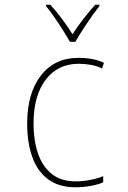

<svg xmlns="http://www.w3.org/2000/svg" viewBox="-20 -783 540 813"><path d="M299 10Q229 10 183.5 -24Q138 -58 116.5 -119Q95 -180 95 -259Q95 -388 153 -463Q211 -538 312 -538Q377 -538 420 -517L412 -493Q390 -504 364 -508.5Q338 -513 313 -513Q225 -513 173.5 -445.5Q122 -378 122 -259Q122 -190 140.5 -134.5Q159 -79 198.5 -47Q238 -15 301 -15Q330 -15 361.5 -21Q393 -27 417 -37V-11Q397 -2 365 4Q333 10 299 10ZM276 -606Q263 -629 245 -657.5Q227 -686 208.5 -712.5Q190 -739 175 -757V-763H193Q217 -737 242.5 -703Q268 -669 287 -638Q328 -701 383 -763H401V-757Q376 -726 347 -682.5Q318 -639 299 -606Z"/></svg>

Font: Noto Sans Mono ExtraCondensed Thin
Style: Regular
Weight: 100
Width: 2
Designer: Monotype Design Team
Foundry: Monotype Imaging Inc.
Version: Version 2.014; ttfautohint (v1.8.4.7-5d5b)